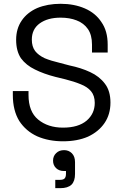

<svg xmlns="http://www.w3.org/2000/svg" viewBox="-20 -734 653 1016"><path d="M313.5 13.7Q237.3 13.7 176.8 -12.7Q117.2 -40 82 -93.8Q47.9 -149.4 47.9 -231.4Q47.9 -238.3 47.9 -252Q68.4 -252 130.9 -252Q130.9 -247.1 130.9 -231.4Q130.9 -143.6 181.6 -101.6Q233.4 -58.6 313.5 -58.6Q394.5 -58.6 438.5 -95.7Q481.4 -132.8 481.4 -189.5Q481.4 -227.5 461.9 -251Q442.4 -274.4 407.2 -288.1Q372.1 -302.7 325.2 -314.5Q307.6 -318.4 273.4 -327.1Q211.9 -342.8 165 -366.2Q118.2 -388.7 90.8 -425.8Q65.4 -463.9 65.4 -523.4Q65.4 -582 94.7 -625Q124 -668 176.8 -691.4Q231.4 -713.9 300.8 -713.9Q372.1 -713.9 428.7 -689.5Q485.4 -665 516.6 -617.2Q549.8 -570.3 549.8 -498Q549.8 -484.4 549.8 -456.1Q529.3 -456.1 466.8 -456.1Q466.8 -466.8 466.8 -498Q466.8 -548.8 445.3 -580.1Q423.8 -611.3 385.7 -626Q348.6 -640.6 300.8 -640.6Q232.4 -640.6 190.4 -610.4Q148.4 -580.1 148.4 -524.4Q148.4 -487.3 166 -463.9Q183.6 -441.4 216.8 -425.8Q250 -412.1 295.9 -401.4Q313.5 -396.5 347.7 -387.7Q409.2 -375 457 -352.5Q505.9 -330.1 535.2 -291Q564.5 -252.9 564.5 -191.4Q564.5 -128.9 533.2 -83Q502 -37.1 445.3 -10.7Q388.7 13.7 313.5 13.7ZM272.5 261.7Q272.5 251 272.5 217.8Q277.3 217.8 294.9 217.8Q314.5 217.8 321.3 210.9Q329.1 203.1 329.1 185.5Q329.1 180.7 329.1 170.9Q326.2 170.9 318.4 170.9Q293 170.9 277.3 156.2Q260.7 140.6 260.7 116.2Q260.7 91.8 277.3 76.2Q293 60.5 319.3 60.5Q343.8 60.5 360.4 77.1Q377 93.8 377 124Q377 144.5 377 186.5Q377 224.6 358.4 243.2Q338.9 261.7 298.8 261.7Q290 261.7 272.5 261.7Z"/></svg>

Font: Kadena Space Grotesk
Style: Regular
Weight: 400
Designer: Florian Karsten
Version: Version 2.000